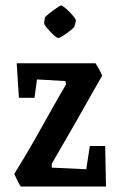

<svg xmlns="http://www.w3.org/2000/svg" viewBox="-20 -681 438 701"><path d="M56 0Q51 -7 42.5 -24Q34 -41 32 -46Q83 -128 126 -205.5Q169 -283 221 -373L219 -385L115 -391L106 -324H49L41 -450H329Q333 -444 341 -429.5Q349 -415 353 -405Q307 -323 261.5 -243.5Q216 -164 169 -83V-69L295 -63L308 -148H364L367 0ZM144 -617Q145 -620 158 -630.5Q171 -641 185.5 -651Q200 -661 203 -661Q208 -661 221.5 -649Q235 -637 246.5 -623.5Q258 -610 257 -604L252 -585Q251 -581 238 -570.5Q225 -560 211 -551Q197 -542 193 -542Q188 -542 175 -554Q162 -566 151 -579.5Q140 -593 141 -598Z"/></svg>

Font: Grenze Gotisch Medium
Style: Regular
Weight: 500
Designer: Renata Polastri
Foundry: Omnibus-Type
Version: Version 1.001